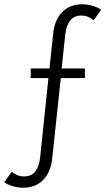

<svg xmlns="http://www.w3.org/2000/svg" viewBox="-20 -731 504 900"><path d="M207 -365H124V-410H212L229 -571Q233 -611 246 -637.5Q259 -664 278 -680.5Q297 -697 319.5 -704Q342 -711 366 -711Q390 -711 415 -703.5Q440 -696 454 -685L419 -636Q409 -644 395 -651Q381 -658 361 -658Q326 -658 308 -633.5Q290 -609 286 -570L269 -410H378V-365H265L225 9Q221 49 208 75.5Q195 102 176 118.5Q157 135 134.5 142Q112 149 88 149Q64 149 39 141.5Q14 134 0 123L35 74Q45 82 59 89Q73 96 93 96Q128 96 146 71.5Q164 47 168 8Z"/></svg>

Font: Post Grotesk Light
Style: Light
Weight: 300
Version: Version 1.0